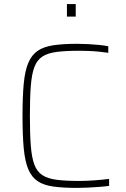

<svg xmlns="http://www.w3.org/2000/svg" viewBox="-20 -910 618 938"><path d="M357 8Q289 8 241.5 1.5Q194 -5 164.5 -24.5Q135 -44 118.5 -82.5Q102 -121 96 -185Q90 -249 90 -344Q90 -438 96 -501.5Q102 -565 118.5 -603.5Q135 -642 164.5 -662Q194 -682 241.5 -689Q289 -696 357 -696Q383 -696 410.5 -694.5Q438 -693 464 -690.5Q490 -688 509 -684V-652Q489 -655 464.5 -657.5Q440 -660 414.5 -661Q389 -662 367 -662Q302 -662 258 -656.5Q214 -651 187.5 -634Q161 -617 148 -582.5Q135 -548 130.5 -490Q126 -432 126 -344Q126 -256 130.5 -198Q135 -140 148 -105.5Q161 -71 187.5 -54Q214 -37 258 -31.5Q302 -26 367 -26Q402 -26 442.5 -29Q483 -32 513 -36V-2Q493 1 466 3Q439 5 410.5 6.5Q382 8 357 8ZM307 -829V-890H350V-829Z"/></svg>

Font: Saira Thin
Style: Regular
Weight: 100
Designer: Hector Gatti with collaboration of the Omnibus-Type team
Foundry: Omnibus-Type
Version: Version 1.101